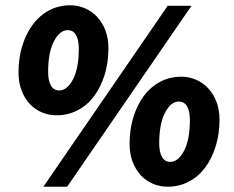

<svg xmlns="http://www.w3.org/2000/svg" viewBox="-20 -694 884 726"><path d="M614 12Q585 12 558.5 1Q532 -10 512.5 -31Q493 -52 481.5 -82Q470 -112 470 -150Q470 -205 484.5 -251.5Q499 -298 524.5 -332Q550 -366 586 -385Q622 -404 666 -404Q695 -404 721.5 -392.5Q748 -381 767.5 -360Q787 -339 798.5 -309Q810 -279 810 -242Q810 -187 795.5 -140.5Q781 -94 755.5 -60Q730 -26 693.5 -7Q657 12 614 12ZM624 -82Q654 -82 676 -124Q698 -166 698 -240Q698 -273 687.5 -291.5Q677 -310 656 -310Q626 -310 604 -268Q582 -226 582 -152Q582 -119 592.5 -100.5Q603 -82 624 -82ZM194 -258Q165 -258 138.5 -269Q112 -280 92.5 -301Q73 -322 61.5 -352Q50 -382 50 -420Q50 -475 64.5 -521.5Q79 -568 104.5 -602Q130 -636 166 -655Q202 -674 246 -674Q275 -674 301.5 -662.5Q328 -651 347.5 -630Q367 -609 378.5 -579Q390 -549 390 -512Q390 -457 375.5 -410.5Q361 -364 335.5 -330Q310 -296 273.5 -277Q237 -258 194 -258ZM204 -352Q234 -352 256 -394Q278 -436 278 -510Q278 -543 267.5 -561.5Q257 -580 236 -580Q206 -580 184 -538Q162 -496 162 -422Q162 -389 172.5 -370.5Q183 -352 204 -352ZM144 12 614 -672H704L234 12Z"/></svg>

Font: TypoPRO Source Sans Pro
Style: Italic
Weight: 900
Italic angle: -11°
Designer: Paul D. Hunt
Foundry: Adobe Systems Incorporated
Version: Version 1.075;PS 2.000;hotconv 1.0.86;makeotf.lib2.5.63406